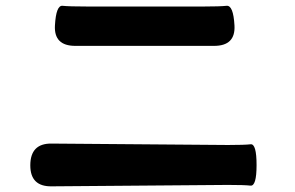

<svg xmlns="http://www.w3.org/2000/svg" viewBox="-20 -696 1040 678"><path d="M162 -38Q87 -37 87 -112Q87 -190 162 -189L785 -184Q844 -184 865 -186.5Q886 -189 886 -113Q886 -38 864.5 -40.5Q843 -43 785 -43ZM246 -534Q170 -534 174 -606Q178 -678 201 -675.5Q224 -673 287 -673H701Q756 -673 780 -675.5Q804 -678 808 -606Q812 -534 736 -534Z"/></svg>

Font: Resource Han Rounded JP
Style: Bold
Weight: 700
Designer: Cyano Hao (round all glyphs); Ryoko NISHIZUKA 西塚涼子 (kana, bopomofo & ideographs); Paul D. Hunt (Latin, Greek & Cyrillic)
Foundry: Cyano Hao
Version: 0.990